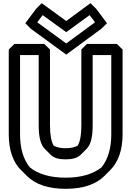

<svg xmlns="http://www.w3.org/2000/svg" viewBox="-20 -1136 825 1206"><path d="M679 -790V-293C679 -205 658 -135 618 -85C564 -42 488 -20 392 -20C296 -20 220 -42 167 -85C126 -136 106 -205 106 -293V-790H223V-348C223 -273 236 -226 262 -200L297 -165C319 -143 350 -135 392 -135C434 -135 466 -143 488 -165L523 -200L524 -201C550 -228 562 -273 562 -348V-790ZM750 -825 714 -860H526L491 -825V-348C491 -289 484 -249 468 -221C449 -210 423 -205 392 -205C362 -205 337 -210 317 -221C302 -248 294 -289 294 -348V-825L258 -860H70L35 -825V-293C35 -194 61 -119 112 -67H113L149 -31C203 23 284 50 392 50C500 50 582 23 636 -31L672 -67C723 -118 750 -194 750 -293ZM577 -996 396 -863 214 -996 248 -1041 396 -934 543 -1041ZM616 -955 652 -990 584 -1081 548 -1116 396 -1004 242 -1116 207 -1081 139 -990 174 -955 396 -793Z"/></svg>

Font: Hussar Press
Style: Bold
Weight: 700
Foundry: Cannot Into Space Fonts
Version: Version 1.43